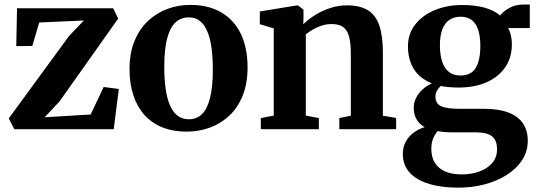

<svg xmlns="http://www.w3.org/2000/svg" viewBox="-20 -580 2410 862"><path d="M356.5 -488 156 -479 125 -373.5 53 -373 56.5 -543H488L510.5 -496.5L247.5 -125L180.5 -53.5L387 -66L445.5 -189.5L513.5 -180.5L490.5 0H44L19.5 -48.5L290 -418.5Z M561.5 -269Q561.5 -341.5 583.8 -395.8Q606 -450 644.5 -486Q683 -522 731.8 -540Q780.5 -558 833.5 -558Q917 -558 974.5 -523.8Q1032 -489.5 1061.8 -426.8Q1091.5 -364 1091.5 -277.5Q1091.5 -204 1069.2 -149.8Q1047 -95.5 1008.5 -59.8Q970 -24 921 -6.5Q872 11 819 11Q757 11 709 -8.2Q661 -27.5 628.2 -64.2Q595.5 -101 578.5 -152.8Q561.5 -204.5 561.5 -269ZM828 -44.5Q863.5 -44.5 887.2 -68.2Q911 -92 923.2 -141.2Q935.5 -190.5 935.5 -266Q935.5 -320 929.8 -363.5Q924 -407 911.2 -438Q898.5 -469 878 -485.5Q857.5 -502 827 -502Q791.5 -502 767 -478.5Q742.5 -455 730 -406Q717.5 -357 717.5 -280.5Q717.5 -226.5 723.5 -183Q729.5 -139.5 742.5 -108.5Q755.5 -77.5 776.8 -61Q798 -44.5 828 -44.5Z M1209 -61V-452.5L1146.5 -471.5V-528.5L1311 -555.5H1318.5L1342.5 -536.5V-498L1341.5 -471Q1362 -491.5 1392.5 -511Q1423 -530.5 1460.2 -543.2Q1497.5 -556 1537.5 -556Q1596 -556 1631.5 -534.2Q1667 -512.5 1683 -465.5Q1699 -418.5 1699 -342.5V-60.5L1758.5 -50.5V0H1503.5V-50L1555 -60.5V-340Q1555 -386.5 1547.2 -415.5Q1539.5 -444.5 1521 -458.2Q1502.5 -472 1469.5 -472Q1445.5 -472 1424 -465Q1402.5 -458 1384.5 -447.2Q1366.5 -436.5 1353 -426V-61L1411.5 -50V0H1151V-50Z M2038 262.5Q1981.5 262.5 1935.5 253Q1889.5 243.5 1856.8 224.8Q1824 206 1806.2 177.8Q1788.5 149.5 1788.5 111.5Q1788.5 81 1801.2 57Q1814 33 1836.2 16.2Q1858.5 -0.5 1886.5 -9Q1861.5 -23.5 1849.5 -45.5Q1837.5 -67.5 1837.5 -96.5Q1837.5 -119 1847.8 -140Q1858 -161 1876.5 -178Q1895 -195 1919 -206Q1862.5 -228.5 1837 -271.8Q1811.5 -315 1811.5 -371Q1811.5 -429.5 1845 -471.2Q1878.5 -513 1933.5 -535.2Q1988.5 -557.5 2053 -557.5Q2112.5 -557.5 2155 -545.8Q2197.5 -534 2225.5 -510.5Q2237 -527 2264.8 -543.2Q2292.5 -559.5 2327 -559.5H2358.5V-454H2261.5Q2266.5 -445.5 2270.2 -433.5Q2274 -421.5 2276 -408.2Q2278 -395 2278 -381.5Q2278.5 -322.5 2248.8 -278.8Q2219 -235 2165.2 -211Q2111.5 -187 2039 -187Q2017.5 -187 1996.8 -188.8Q1976 -190.5 1959 -194Q1948 -184 1941.5 -172.5Q1935 -161 1935 -146Q1935 -115.5 1959.8 -103.5Q1984.5 -91.5 2044 -91.5H2153.5Q2218.5 -91.5 2262 -75Q2305.5 -58.5 2327.5 -26.5Q2349.5 5.5 2349.5 51.5Q2349.5 100 2324.2 138.8Q2299 177.5 2255.2 205.2Q2211.5 233 2155.8 247.8Q2100 262.5 2038 262.5ZM2053 203Q2095 203 2130.8 190.5Q2166.5 178 2189 152.8Q2211.5 127.5 2211.5 90Q2211.5 64 2202.2 47.2Q2193 30.5 2171.2 22.2Q2149.5 14 2111 14H2003.5Q1987 14 1972 12.5Q1957 11 1945 8.5Q1933 22 1924.8 41.5Q1916.5 61 1916.5 89Q1916.5 125 1932 150.5Q1947.5 176 1978 189.5Q2008.5 203 2053 203ZM2047.5 -241Q2095 -241 2115.8 -275.2Q2136.5 -309.5 2136.5 -374Q2136.5 -417 2126.8 -446.2Q2117 -475.5 2097.5 -490.2Q2078 -505 2048 -505Q2019 -505 1998.2 -491.2Q1977.5 -477.5 1966.2 -449Q1955 -420.5 1955 -377Q1955 -336 1964.5 -305.2Q1974 -274.5 1994.5 -257.8Q2015 -241 2047.5 -241Z"/></svg>

Font: Merriweather 48pt
Style: Bold
Weight: 700
Version: Version 2.100